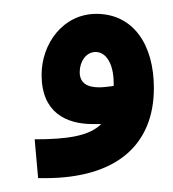

<svg xmlns="http://www.w3.org/2000/svg" viewBox="-20 -255 250 277"><path d="M202 -128C202 -191 172 -235 119 -235C71 -235 40 -192 40 -147C40 -93 75 -76 114 -76C118 -76 122 -76 126 -76C109 -59 78 -54 30 -54L35 2H45C148 2 202 -46 202 -128ZM95 -151C95 -166 104 -180 118 -180C133 -180 144 -163 144 -135V-131C137 -130 129 -129 123 -129C106 -129 95 -135 95 -151Z"/></svg>

Font: Noto Sans Arabic UI SemiCondensed Extra
Style: Regular
Weight: 800
Width: 4
Designer: Nadine Chahine - Monotype Design Team
Foundry: Monotype Imaging Inc.
Version: Version 1.900